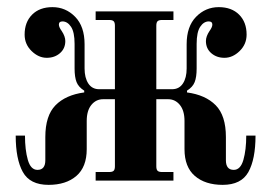

<svg xmlns="http://www.w3.org/2000/svg" viewBox="-20 -506 760 538"><path d="M24 -126H50Q50 -86 58 -58Q66 -30 85 -30Q107 -30 107 -57V-122Q107 -182 135.5 -211Q164 -240 216 -247V-252Q200 -262 194.5 -276Q189 -290 189 -314V-383Q189 -416 179 -431Q169 -446 155 -446Q145 -446 145 -437Q145 -430 153 -419Q163 -404 163 -391Q163 -370 148 -357Q133 -344 111 -344Q88 -344 68.5 -363Q49 -382 49 -409Q49 -444 70 -465Q91 -486 127 -486Q164 -486 190.5 -459Q217 -432 217 -382V-314Q217 -288 227.5 -272Q238 -256 258 -256H302V-434Q302 -443 298.5 -446.5Q295 -450 286 -450H248V-474H466V-450H434Q425 -450 421.5 -446.5Q418 -443 418 -434V-256H462Q482 -256 492.5 -272Q503 -288 503 -314V-382Q503 -432 529.5 -459Q556 -486 593 -486Q629 -486 650 -465Q671 -444 671 -409Q671 -382 651.5 -363Q632 -344 609 -344Q587 -344 572 -357Q557 -370 557 -391Q557 -404 567 -419Q575 -430 575 -437Q575 -446 565 -446Q551 -446 541 -431Q531 -416 531 -383V-314Q531 -290 525.5 -276Q520 -262 504 -252V-247Q556 -240 584.5 -211Q613 -182 613 -122V-57Q613 -30 635 -30Q654 -30 662 -58Q670 -86 670 -126H696Q696 -60 676 -24Q656 12 604 12Q555 12 526 -13Q497 -38 497 -88V-167Q497 -196 484 -212Q471 -228 451 -228H418V-40Q418 -31 421.5 -27.5Q425 -24 434 -24H466V0H248V-24H286Q295 -24 298.5 -27.5Q302 -31 302 -40V-228H269Q249 -228 236 -212Q223 -196 223 -167V-88Q223 -38 194 -13Q165 12 116 12Q64 12 44 -24Q24 -60 24 -126Z"/></svg>

Font: Old Standard TT
Style: Bold
Weight: 700
Designer: Alexey Kryukov <alexios@thessalonica.org.ru>
Version: Version 2.2